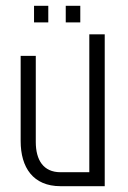

<svg xmlns="http://www.w3.org/2000/svg" viewBox="-20 -640 439 660"><path d="M97 -620V-563H146V-620ZM206 -620V-563H256V-620ZM51 -448V-155C51 -64 94 0 188 0H340V-522H287V-48H188C129 -48 103 -90 103 -152V-448Z"/></svg>

Font: Modon Arabic
Style: Regular
Weight: 400
Designer: Ahmedzaza
Foundry: Ahmedzaza
Version: Version 2.010